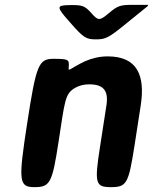

<svg xmlns="http://www.w3.org/2000/svg" viewBox="-20 -770 629 790"><path d="M347 -423C406 -423 427 -397 418 -337L392 -169C368 -15 372 0 437 0C501 0 509 -15 533 -168L559 -336C578 -460 545 -538 423 -538C388 -538 358 -530 330 -518C260 -485 261 -470 263 -498C265 -525 260 -528 200 -528C139 -528 129 -504 92 -264C55 -24 57 0 122 0C186 0 195 -17 221 -187C247 -356 247 -385 290 -409C306 -418 325 -423 347 -423ZM356 -716C328 -747 319 -750 265 -749C211 -748 211 -742 268 -678C324 -614 334 -608 375 -608C415 -608 427 -614 504 -677L588 -745L589 -750H529C474 -750 465 -747 428 -716C390 -684 384 -684 356 -716Z"/></svg>

Font: Asimov Print
Style: AIt
Weight: 500
Designer: Google
Version: Version 2.000980: 2014